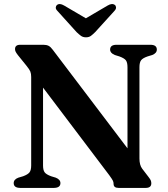

<svg xmlns="http://www.w3.org/2000/svg" viewBox="-20 -919 824 939"><path d="M275.5 -23.5Q275.5 -0.5 244 0H78.5Q47 -0.5 47 -23.5Q47 -41.5 69.5 -50L93 -57Q116 -65.5 124.2 -76Q132.5 -86.5 132.5 -110V-542.5Q132.5 -558.5 128.5 -568.8Q124.5 -579 109.5 -597.5L67.5 -649.5Q59 -660.5 56.2 -666.8Q53.5 -673 53.5 -679Q53.5 -700 79 -700H192.5Q207.5 -700 217.8 -694.8Q228 -689.5 238.5 -675L603.5 -193.5V-590Q603.5 -613 596 -623.5Q588.5 -634 564 -643L541.5 -650Q518.5 -659.5 518.5 -676.5Q518.5 -700 550 -700H715.5Q747 -700 747 -676.5Q747 -659 724.5 -650L701.5 -643Q678.5 -635 670.2 -624.5Q662 -614 662 -590V-144Q662 -112 675 -94.5L706 -54Q715.5 -42 717.8 -35.5Q720 -29 720 -22.5Q720 0 692.5 0H560Q535.5 0 535.5 -19.5Q535.5 -28 532.2 -35Q529 -42 514.5 -62L190.5 -490.5V-109.5Q190.5 -87.5 198 -76.8Q205.5 -66 230 -57L253 -50Q275.5 -41 275.5 -23.5ZM445.5 -762Q434 -750.5 424.5 -743.5Q415 -736.5 400.5 -736.5Q386 -736.5 376.2 -743.5Q366.5 -750.5 354.5 -762L261 -865.5Q252 -874.5 252.8 -882.5Q253.5 -890.5 258.5 -894.5Q271.5 -905 293.5 -892L400 -829.5L506.5 -892Q528.5 -905 542 -894.5Q547 -890.5 547.5 -882.5Q548 -874.5 539.5 -865.5Z"/></svg>

Font: Fraunces 9pt S000 SemiBold
Style: Regular
Weight: 600
Version: Version 1.000; ttfautohint (v1.8.3)